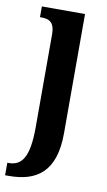

<svg xmlns="http://www.w3.org/2000/svg" viewBox="-102 -580 480 863"><g transform="rotate(10 138.0 -148.0)"><path d="M-14 240H3C127 240 214 187 214 8V-536H17V-487H22C57 -487 84 -478 84 -420V3C84 141 52 183 -8 183H-14Z"/></g></svg>

Font: Noto Serif Bengali ExtraCondensed
Style: Regular
Weight: 400
Width: 2
Designer: Juan Bruce, Universal Thirst, Indian Type Foundry and the Monotype Design Team.
Foundry: Monotype Imaging Inc.
Version: Version 2.003